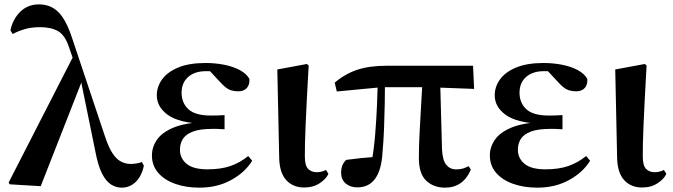

<svg xmlns="http://www.w3.org/2000/svg" viewBox="-20 -839 3068 875"><path d="M24.6 1 19.2 -6.7 319.3 -592.9 356.9 -478.8 165.6 9.5ZM534.3 16.2Q509.3 16.2 486.2 1.9Q463.2 -12.4 444.8 -48.5Q426.5 -84.7 414.1 -150.9L347.9 -475.3L345.6 -476.9L294.1 -624.8Q275.9 -679.5 244.1 -697.3Q212.4 -715.2 162.6 -715.2Q122.3 -715.2 91.2 -705.7Q60.1 -696.3 37.9 -684L27.4 -701Q38.6 -752.4 72.6 -785.7Q106.7 -819 157.9 -819Q211 -819 246.2 -783.7Q281.5 -748.4 308.2 -666.6L459.4 -214.5Q475.4 -166.7 492.9 -140.3Q510.3 -113.8 531 -102.9Q551.7 -91.9 575.7 -91.9Q586.9 -91.9 601.3 -94Q615.6 -96.2 626.4 -100.7L635.6 -83.9Q626.3 -37.6 599.2 -10.7Q572.1 16.2 534.3 16.2Z M888.9 16.2Q827.5 16.2 778.4 -1.2Q729.4 -18.5 700.9 -51.5Q672.4 -84.5 672.4 -130.8Q672.4 -168.4 695 -201.7Q717.6 -235 769.8 -257.1Q822 -279.1 910.4 -283.1V-274.3Q795.6 -278.8 745.1 -315.2Q694.6 -351.5 694.6 -404.7Q694.6 -443.9 718.9 -477.5Q743.2 -511 792.6 -531.5Q842.1 -551.9 917 -551.9Q961 -551.9 1001.7 -543.9Q1042.5 -535.8 1072.9 -519.6Q1103.3 -503.3 1116.7 -479.2Q1118.2 -452.9 1104.8 -437.9Q1091.4 -422.9 1066.1 -422.9Q1044.6 -422.9 1026.6 -429.9Q1008.7 -436.8 982.2 -466.1L919.2 -533.9L980.5 -534.8L1002.7 -509.1Q975.5 -511.9 956.4 -513.3Q937.2 -514.7 919.4 -514.7Q867.6 -514.7 837.6 -488.3Q807.6 -461.8 807.6 -416.3Q807.6 -370.3 838.5 -341.3Q869.5 -312.4 942.1 -312.4Q956.8 -312.4 970.7 -312.9Q984.7 -313.4 1003.4 -314.4V-249.8Q980.3 -251.6 968.5 -251.6Q956.7 -251.6 947.3 -251.6Q890.7 -251.6 858.6 -239.1Q826.6 -226.7 813.3 -205.6Q800.1 -184.5 800.1 -156.2Q800.1 -117.7 830.4 -92.5Q860.7 -67.3 926.1 -67.3Q986.3 -67.3 1030 -82.4Q1073.6 -97.5 1111.2 -127.9L1129.3 -106.5Q1096.7 -53.4 1033.5 -18.6Q970.3 16.2 888.9 16.2Z M1365.8 15.5Q1315.4 15.5 1284.6 -18.1Q1253.9 -51.7 1252.4 -119.2L1243.8 -522.4L1378.5 -547.4L1386.7 -540.7Q1381.3 -445.9 1377.9 -378.9Q1374.6 -311.9 1372.6 -265.3Q1370.6 -218.6 1369.9 -185.7Q1369.3 -152.8 1369.3 -126.4Q1369.3 -84 1384.6 -69.1Q1399.9 -54.2 1422.5 -54.2Q1436.7 -54.2 1447 -57.2Q1457.3 -60.2 1465.8 -64.5L1476.7 -46.8Q1467 -24.2 1437.4 -4.4Q1407.8 15.5 1365.8 15.5Z M1608.5 14.9Q1576.3 14.9 1555.4 -2.8Q1534.6 -20.5 1534.6 -51.8Q1534.6 -69.5 1540.1 -84.4Q1545.6 -99.3 1557.8 -110.4Q1591.2 -114.9 1625.4 -118.5Q1659.7 -122 1698.7 -124.7L1672.8 -95.7Q1684.4 -159.4 1689.9 -227.7Q1695.4 -296 1698.1 -361.3Q1700.8 -426.6 1702.3 -482H1734.5Q1734.5 -431.1 1733.5 -371.7Q1732.5 -312.4 1730.2 -253.3Q1727.9 -194.3 1723.1 -142.7Q1718.4 -64.5 1689.8 -24.8Q1661.2 14.9 1608.5 14.9ZM1514.9 -422.1 1505.3 -462.2Q1551.5 -501.9 1607.2 -520.7Q1662.9 -539.4 1741.8 -539.4H2135.8L2140.7 -433.8L1937.1 -441.5H1719ZM2008.5 16.2Q1955.9 16.2 1922.4 -15.6Q1888.9 -47.4 1888.9 -119.3Q1888.9 -169 1891.9 -228.9Q1894.8 -288.8 1898.8 -353.8Q1902.7 -418.8 1906.2 -482H1985.6L1994.3 -160.9Q1996.3 -109.4 2013.6 -88.3Q2030.9 -67.1 2058.2 -67.1Q2077.2 -67.1 2089.7 -70.9Q2102.2 -74.7 2115.6 -81.7L2125.8 -65.8Q2108.4 -24.9 2078.8 -4.3Q2049.2 16.2 2008.5 16.2Z M2428.9 16.2Q2367.5 16.2 2318.4 -1.2Q2269.4 -18.5 2240.9 -51.5Q2212.4 -84.5 2212.4 -130.8Q2212.4 -168.4 2235 -201.7Q2257.6 -235 2309.8 -257.1Q2362 -279.1 2450.4 -283.1V-274.3Q2335.6 -278.8 2285.1 -315.2Q2234.6 -351.5 2234.6 -404.7Q2234.6 -443.9 2258.9 -477.5Q2283.2 -511 2332.6 -531.5Q2382.1 -551.9 2457 -551.9Q2501 -551.9 2541.7 -543.9Q2582.5 -535.8 2612.9 -519.6Q2643.3 -503.3 2656.7 -479.2Q2658.2 -452.9 2644.8 -437.9Q2631.4 -422.9 2606.1 -422.9Q2584.6 -422.9 2566.6 -429.9Q2548.7 -436.8 2522.2 -466.1L2459.2 -533.9L2520.5 -534.8L2542.7 -509.1Q2515.5 -511.9 2496.4 -513.3Q2477.2 -514.7 2459.4 -514.7Q2407.6 -514.7 2377.6 -488.3Q2347.6 -461.8 2347.6 -416.3Q2347.6 -370.3 2378.5 -341.3Q2409.5 -312.4 2482.1 -312.4Q2496.8 -312.4 2510.7 -312.9Q2524.7 -313.4 2543.4 -314.4V-249.8Q2520.3 -251.6 2508.5 -251.6Q2496.7 -251.6 2487.3 -251.6Q2430.7 -251.6 2398.6 -239.1Q2366.6 -226.7 2353.3 -205.6Q2340.1 -184.5 2340.1 -156.2Q2340.1 -117.7 2370.4 -92.5Q2400.7 -67.3 2466.1 -67.3Q2526.3 -67.3 2570 -82.4Q2613.6 -97.5 2651.2 -127.9L2669.3 -106.5Q2636.7 -53.4 2573.5 -18.6Q2510.3 16.2 2428.9 16.2Z M2905.8 15.5Q2855.4 15.5 2824.6 -18.1Q2793.9 -51.7 2792.4 -119.2L2783.8 -522.4L2918.5 -547.4L2926.7 -540.7Q2921.3 -445.9 2917.9 -378.9Q2914.6 -311.9 2912.6 -265.3Q2910.6 -218.6 2909.9 -185.7Q2909.3 -152.8 2909.3 -126.4Q2909.3 -84 2924.6 -69.1Q2939.9 -54.2 2962.5 -54.2Q2976.7 -54.2 2987 -57.2Q2997.3 -60.2 3005.8 -64.5L3016.7 -46.8Q3007 -24.2 2977.4 -4.4Q2947.8 15.5 2905.8 15.5Z"/></svg>

Font: Noto Serif HK
Style: Regular
Weight: 200
Designer: Ryoko NISHIZUKA 西塚涼子 (kana & ideographs); Frank Grießhammer (Latin, Greek & Cyrillic); Wenlong ZHANG 张文龙 (bopomofo); San
Foundry: Adobe
Version: Version 2.001;hotconv 1.1.0;makeotfexe 2.6.0